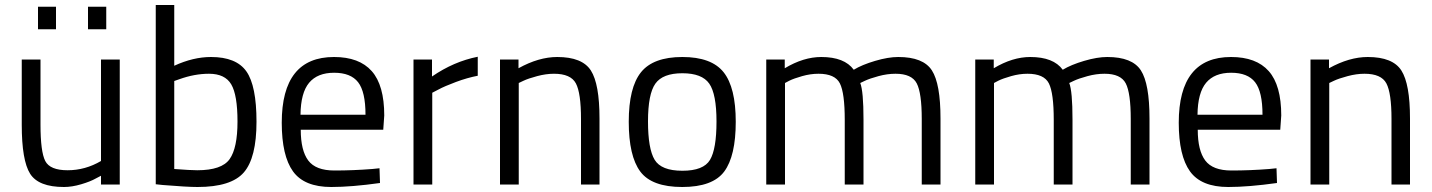

<svg xmlns="http://www.w3.org/2000/svg" viewBox="-20 -738 5727 768"><path d="M459 -500V0H384V-35L363 -24Q342 -12 305 -1Q268 10 236 10Q134 10 100.5 -43Q67 -96 67 -239Q67 -239 67 -500H142V-240Q142 -131 161 -94Q180 -57 250.5 -57Q321 -57 384 -94V-500ZM132 -621V-711H204V-621ZM332 -621V-711H405V-621Z M824 -510Q925 -510 965.5 -452.5Q1006 -395 1006 -251Q1006 -107 955.5 -48.5Q905 10 770 10Q728 10 631 2L603 -1V-718H677V-475Q753 -510 824 -510ZM769 -57Q867 -57 898.5 -101.5Q930 -146 930 -252Q930 -358 905 -400.5Q880 -443 816 -443Q758 -443 697 -421L677 -414V-62Q742 -57 769 -57Z M1469 -62 1498 -65 1500 -6Q1386 10 1305 10Q1197 10 1152 -52.5Q1107 -115 1107 -247Q1107 -510 1316 -510Q1417 -510 1467 -453.5Q1517 -397 1517 -276L1513 -219H1183Q1183 -136 1213 -96Q1243 -56 1317.5 -56Q1392 -56 1469 -62ZM1442 -279Q1442 -371 1412.5 -409Q1383 -447 1316.5 -447Q1250 -447 1216.5 -407Q1183 -367 1182 -279Z M1634 0V-500H1708V-432Q1795 -492 1891 -511V-435Q1849 -427 1803.5 -410Q1758 -393 1734 -380L1709 -367V0Z M2055 0H1980V-500H2054V-465Q2135 -510 2209 -510Q2309 -510 2343.5 -456Q2378 -402 2378 -264V0H2304V-262Q2304 -366 2283.5 -404.5Q2263 -443 2196 -443Q2164 -443 2128.5 -433.5Q2093 -424 2074 -415L2055 -406Z M2495 -251Q2495 -388 2544 -449Q2593 -510 2709.5 -510Q2826 -510 2874.5 -449Q2923 -388 2923 -251Q2923 -114 2877 -52Q2831 10 2709 10Q2587 10 2541 -52Q2495 -114 2495 -251ZM2572 -252.5Q2572 -143 2598.5 -99Q2625 -55 2709.5 -55Q2794 -55 2820 -98.5Q2846 -142 2846 -252Q2846 -362 2817 -403.5Q2788 -445 2709.5 -445Q2631 -445 2601.5 -403.5Q2572 -362 2572 -252.5Z M3120 0H3045V-500H3119V-465Q3194 -510 3265 -510Q3358 -510 3395 -459Q3428 -479 3480.5 -494.5Q3533 -510 3573 -510Q3673 -510 3707.5 -456.5Q3742 -403 3742 -264V0H3667V-262Q3667 -366 3647 -404.5Q3627 -443 3562 -443Q3529 -443 3494 -433.5Q3459 -424 3440 -415L3421 -406Q3434 -373 3434 -260V0H3359V-258Q3359 -366 3339.5 -404.5Q3320 -443 3254 -443Q3222 -443 3188.5 -433.5Q3155 -424 3137 -415L3120 -406Z M3956 0H3881V-500H3955V-465Q4030 -510 4101 -510Q4194 -510 4231 -459Q4264 -479 4316.5 -494.5Q4369 -510 4409 -510Q4509 -510 4543.5 -456.5Q4578 -403 4578 -264V0H4503V-262Q4503 -366 4483 -404.5Q4463 -443 4398 -443Q4365 -443 4330 -433.5Q4295 -424 4276 -415L4257 -406Q4270 -373 4270 -260V0H4195V-258Q4195 -366 4175.5 -404.5Q4156 -443 4090 -443Q4058 -443 4024.5 -433.5Q3991 -424 3973 -415L3956 -406Z M5057 -62 5086 -65 5088 -6Q4974 10 4893 10Q4785 10 4740 -52.5Q4695 -115 4695 -247Q4695 -510 4904 -510Q5005 -510 5055 -453.5Q5105 -397 5105 -276L5101 -219H4771Q4771 -136 4801 -96Q4831 -56 4905.5 -56Q4980 -56 5057 -62ZM5030 -279Q5030 -371 5000.5 -409Q4971 -447 4904.5 -447Q4838 -447 4804.5 -407Q4771 -367 4770 -279Z M5297 0H5222V-500H5296V-465Q5377 -510 5451 -510Q5551 -510 5585.5 -456Q5620 -402 5620 -264V0H5546V-262Q5546 -366 5525.5 -404.5Q5505 -443 5438 -443Q5406 -443 5370.5 -433.5Q5335 -424 5316 -415L5297 -406Z"/></svg>

Font: Titillium Web
Style: Regular
Weight: 400
Version: Version 1.002;PS 57.000;hotconv 1.0.70;makeotf.lib2.5.55311